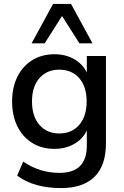

<svg xmlns="http://www.w3.org/2000/svg" viewBox="-20 -775 634 984"><path d="M292 189Q226 189 169 173.5Q112 158 68 125L99 53Q143 83 189 97Q235 111 285 111Q425 111 425 -29V-106Q404 -62 359.5 -37Q315 -12 260 -12Q194 -12 145 -42.5Q96 -73 69 -127.5Q42 -182 42 -255Q42 -327 69 -381.5Q96 -436 145 -466.5Q194 -497 260 -497Q316 -497 360 -472Q404 -447 425 -403V-488H523V-41Q523 74 464 131.5Q405 189 292 189ZM284 -91Q348 -91 386 -135Q424 -179 424 -255Q424 -331 386 -374.5Q348 -418 284 -418Q220 -418 182 -374.5Q144 -331 144 -255Q144 -179 182 -135Q220 -91 284 -91ZM142 -553 252 -755H344L454 -553H387L298 -693L209 -553Z"/></svg>

Font: Nunito Sans SemiBold
Style: Regular
Weight: 600
Designer: Vernon Adams
Foundry: Vernon Adams
Version: Version 3.101; ttfautohint (v1.8.4.7-5d5b);gftools[0.9.27]